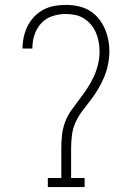

<svg xmlns="http://www.w3.org/2000/svg" viewBox="-20 -763 540 783"><path d="M175 0V-37H230V-159Q230 -186 233 -213Q236 -240 245.5 -265.5Q255 -291 271 -313.5Q287 -336 303.5 -357.5Q320 -379 335 -401.5Q350 -424 361.5 -448.5Q373 -473 379.5 -499.5Q386 -526 386 -553Q386 -573 382.5 -592Q379 -611 371.5 -629Q364 -647 351.5 -662Q339 -677 322.5 -687.5Q306 -698 287 -702Q268 -706 249 -706Q221 -706 194.5 -697.5Q168 -689 149 -669Q130 -649 121 -622Q112 -595 112 -567Q112 -567 112 -566Q112 -565 112 -565H72Q72 -566 72 -566.5Q72 -567 72 -568Q72 -591 77.5 -614.5Q83 -638 93.5 -658.5Q104 -679 120.5 -696Q137 -713 158 -724Q179 -735 202 -739Q225 -743 249 -743Q273 -743 297.5 -738Q322 -733 343 -721Q364 -709 380 -690Q396 -671 406 -649Q416 -627 421 -602.5Q426 -578 426 -554Q426 -527 420.5 -500Q415 -473 404.5 -448Q394 -423 380 -399.5Q366 -376 349.5 -354.5Q333 -333 316.5 -311.5Q300 -290 288.5 -265Q277 -240 273.5 -213Q270 -186 270 -159V-37H325V0Z"/></svg>

Font: Iosevka Slab Extralight
Style: Regular
Weight: 200
Monospace: yes
Designer: Belleve Invis
Foundry: Belleve Invis
Version: Version 11.1.1; ttfautohint (v1.8.3)